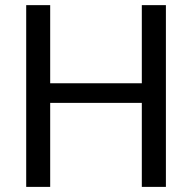

<svg xmlns="http://www.w3.org/2000/svg" viewBox="-20 -731 753 751"><path d="M628.9 0H534.7V-328.6H176.3V0H82.5V-710.9H176.3V-405.3H534.7V-710.9H628.9Z"/></svg>

Font: MAUL
Style: Regular
Weight: 400
Designer: MAUL
Version: Version 1.0; 2020; ttfautohint (v1.8.3)